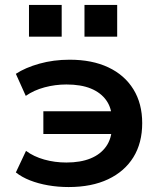

<svg xmlns="http://www.w3.org/2000/svg" viewBox="-20 -745 651 775"><path d="M257 10Q214 10 174 3Q134 -4 101 -17Q68 -30 44 -49L85 -136Q116 -113 158.5 -101Q201 -89 248 -89Q305 -89 345.5 -105.5Q386 -122 408.5 -154Q431 -186 432 -233L449 -204H155V-296H449L432 -264Q431 -309 409 -340Q387 -371 347 -387.5Q307 -404 248 -404Q203 -404 160 -392.5Q117 -381 84 -358L44 -447Q82 -472 139 -488Q196 -504 261 -504Q352 -504 417.5 -473Q483 -442 518.5 -384.5Q554 -327 554 -248Q554 -168 518.5 -110.5Q483 -53 416.5 -21.5Q350 10 257 10ZM321 -597V-725H453V-597ZM97 -597V-725H229V-597Z"/></svg>

Font: Nunito Sans 10pt SemiExpanded
Style: Bold
Weight: 700
Width: 6
Designer: Vernon Adams
Foundry: Vernon Adams
Version: Version 3.101;gftools[0.9.27]